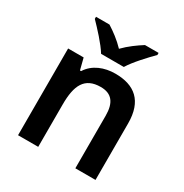

<svg xmlns="http://www.w3.org/2000/svg" viewBox="-176 -903 994 1039"><g transform="rotate(30 321.0 -383.0)"><path d="M250 -606H392C419 -651 480 -716 517 -753V-766H432C397 -744 355 -714 320 -678C286 -714 245 -744 210 -766H126V-753C162 -716 223 -651 250 -606ZM371 -552C303 -552 238 -527 203 -471H196L178 -542H81V0H207V-265C207 -384 238 -450 339 -450C408 -450 439 -409 439 -328V0H565V-353C565 -493 492 -552 371 -552Z"/></g></svg>

Font: Noto Sans Bengali UI SemiBold
Style: Regular
Weight: 600
Designer: Jelle Bosma - Monotype Design Team
Foundry: Monotype Imaging Inc.
Version: Version 2.003